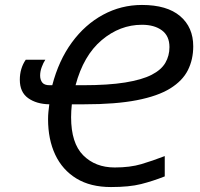

<svg xmlns="http://www.w3.org/2000/svg" viewBox="-20 -745 806 775"><path d="M428 10Q345 10 288.5 -24.5Q232 -59 203 -120.5Q174 -182 174 -264Q174 -279 175.5 -294Q177 -309 179 -324Q127 -325 93.5 -349Q60 -373 60 -423Q60 -469 84 -504H163Q155 -492 148.5 -474.5Q142 -457 142 -440Q142 -423 150.5 -412Q159 -401 180 -401H191Q217 -501 270 -573.5Q323 -646 396 -685.5Q469 -725 553 -725Q654 -725 707 -680Q760 -635 760 -558Q760 -505 738.5 -462Q717 -419 667 -388Q617 -357 532 -340.5Q447 -324 321 -324H270Q267 -296 267 -272Q267 -167 316 -118Q365 -69 443 -69Q505 -69 550.5 -82.5Q596 -96 645 -115V-33Q597 -14 549.5 -2Q502 10 428 10ZM285 -401H314Q417 -401 485 -412Q553 -423 592 -443Q631 -463 647.5 -491.5Q664 -520 664 -555Q664 -600 633.5 -622.5Q603 -645 553 -645Q464 -645 390.5 -583Q317 -521 285 -401Z"/></svg>

Font: Noto IKEA Latin
Style: Italic
Weight: 400
Italic angle: -12°
Designer: Monotype Design Team
Foundry: Monotype Imaging Inc.
Version: Version 1.0